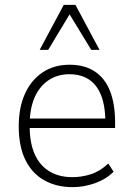

<svg xmlns="http://www.w3.org/2000/svg" viewBox="-20 -761 548 789"><path d="M278 8Q212 8 162 -20Q112 -48 84.5 -103.5Q57 -159 57 -243Q57 -319 82.5 -375.5Q108 -432 155 -463.5Q202 -495 266 -495Q328 -495 370 -467Q412 -439 432.5 -386Q453 -333 453 -258V-235H86V-274H431L413 -258Q413 -356 375.5 -406Q338 -456 265 -456Q216 -456 179 -431Q142 -406 122 -360Q102 -314 102 -248V-242Q102 -172 123.5 -125.5Q145 -79 184.5 -56Q224 -33 277 -33Q316 -33 353.5 -45Q391 -57 425 -89L447 -55Q415 -24 370 -8Q325 8 278 8ZM143 -556 242 -741H290L389 -556H355L266 -702L178 -556Z"/></svg>

Font: Nunito Sans 10pt SemiCondensed ExtraLight
Style: Regular
Weight: 250
Width: 4
Designer: Vernon Adams
Foundry: Vernon Adams
Version: Version 3.101;gftools[0.9.27]